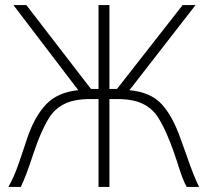

<svg xmlns="http://www.w3.org/2000/svg" viewBox="-20 -710 821 758"><path d="M70 -112 88 -166Q117 -251 162.5 -298.5Q208 -346 289 -354L33 -690H84L339 -359H369V-690H412V-359H442L701 -690H752L491 -354Q575 -346 618.5 -298.5Q662 -251 693 -162L715 -101Q744 -16 766 28H717Q700 -2 679 -72Q661 -126 652 -148Q626 -213 603.5 -247.5Q581 -282 543 -300.5Q505 -319 441 -319H412V28H369V-319H338Q274 -319 236 -300.5Q198 -282 175.5 -247.5Q153 -213 128 -149L112 -104Q81 -9 62 28H13Q30 -2 42.5 -34Q55 -66 70 -112Z"/></svg>

Font: Gmarket Sans TTF Light
Style: Regular
Weight: 300
Designer: Creative Director : Sungho Lee; Art Director : Kiwoong Choi; Project Manager : Sori Yang, Jongwook Yoon; Font Designer :
Foundry: Sandoll Inc.
Version: Version 1.000;hotconv 1.0.109;makeotfexe 2.5.65596